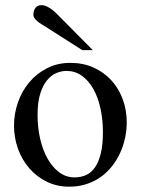

<svg xmlns="http://www.w3.org/2000/svg" viewBox="-20 -701 540 736"><path d="M465.8 -231.9Q465.8 -203.1 459.7 -173.6Q453.6 -144 441.4 -116.7Q429.2 -89.4 410.6 -65.4Q392.1 -41.5 367.7 -23.7Q343.3 -5.9 312.5 4.4Q281.7 14.6 245.1 14.6Q198.2 14.6 159.4 -4.4Q120.6 -23.4 92.5 -55.7Q64.5 -87.9 49.1 -130.4Q33.7 -172.9 33.7 -219.2Q33.7 -264.6 48.6 -307.9Q63.5 -351.1 91.6 -384.8Q119.6 -418.5 159.7 -439.2Q199.7 -460 250 -460Q298.3 -460 337.9 -442.4Q377.4 -424.8 406 -394Q434.6 -363.3 450.2 -321.5Q465.8 -279.8 465.8 -231.9ZM374.5 -194.3Q374.5 -244.1 364.7 -287.1Q355 -330.1 336.9 -361.6Q318.8 -393.1 293 -411.1Q267.1 -429.2 234.9 -429.2Q215.8 -429.2 196 -420.9Q176.3 -412.6 160.2 -393.1Q144 -373.5 134 -341.1Q124 -308.6 124 -259.8Q124 -211.9 134 -168.5Q144 -125 162.6 -92.3Q181.2 -59.6 207.3 -40.3Q233.4 -21 265.6 -21Q290 -21 310.1 -30Q330.1 -39.1 344.2 -59.6Q358.4 -80.1 366.5 -113.3Q374.5 -146.5 374.5 -194.3ZM295.4 -508.8 151.4 -600.6Q145 -604.5 137.5 -609.1Q129.9 -613.8 123.3 -619.4Q116.7 -625 112.3 -631.1Q107.9 -637.2 107.9 -643.6Q107.9 -661.1 116.2 -671.1Q124.5 -681.2 139.2 -681.2Q151.9 -681.2 167.7 -671.9Q183.6 -662.6 197.3 -648.4L335.9 -508.8Z"/></svg>

Font: Doulos SIL
Style: Regular
Weight: 400
Designer: Walt Agee, Victor Gaultney, Peter Martin, Debbi Hosken
Foundry: SIL International
Version: Version 4.110; 2011; Maintenance release